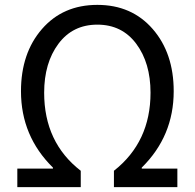

<svg xmlns="http://www.w3.org/2000/svg" viewBox="-20 -767 798 787"><path d="M51 0V-76H197V-80Q66 -209 66 -393Q66 -549 152 -648Q238 -747 379 -747Q520 -747 606 -648Q692 -549 692 -393Q692 -209 561 -80V-76H707V0H447V-67Q597 -185 597 -387Q597 -509 538.5 -587.5Q480 -666 379 -666Q278 -666 219.5 -587.5Q161 -509 161 -387Q161 -183 311 -67V0Z"/></svg>

Font: Noto Sans SC
Style: Regular
Weight: 400
Designer: Ryoko NISHIZUKA  (kana, bopomofo & ideographs); Paul D. Hunt (Latin, Greek & Cyrillic); Sandoll Communications , Soo-you
Foundry: Adobe
Version: Version 2.002;hotconv 1.0.116;makeotfexe 2.5.65601